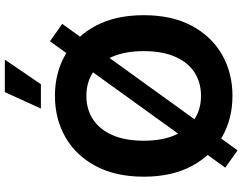

<svg xmlns="http://www.w3.org/2000/svg" viewBox="-126 -862 1019 808"><g transform="rotate(-90 384.0 -458.5)"><path d="M384.3 9.8Q287.6 9.8 210.4 -34.2Q133.3 -78.1 88.6 -161.9Q43.9 -245.6 43.9 -363.3Q43.9 -481.9 88.6 -565.7Q133.3 -649.4 210.4 -693.4Q287.6 -737.3 384.3 -737.3Q481 -737.3 557.6 -693.4Q634.3 -649.4 679 -565.7Q723.6 -481.9 723.6 -363.3Q723.6 -245.1 679 -161.6Q634.3 -78.1 557.6 -34.2Q481 9.8 384.3 9.8ZM384.3 -122.6Q440.4 -122.6 482.9 -150.1Q525.4 -177.7 548.8 -231.7Q572.3 -285.6 572.3 -363.3Q572.3 -441.4 548.8 -495.6Q525.4 -549.8 482.9 -577.4Q440.4 -605 384.3 -605Q327.6 -605 285.2 -577.1Q242.7 -549.3 219 -495.4Q195.3 -441.4 195.3 -363.3Q195.3 -285.6 219 -231.9Q242.7 -178.2 285.2 -150.4Q327.6 -122.6 384.3 -122.6ZM154.8 31.2 82 -20.5 613.8 -758.3 687 -706.5ZM330.6 -796.4 399.9 -948.2H536.6L433.1 -796.4Z"/></g></svg>

Font: Inter 16pt
Style: Bold
Weight: 700
Version: Version 4.001;git-66647c0bb